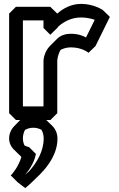

<svg xmlns="http://www.w3.org/2000/svg" viewBox="-20 -583 613 989"><path d="M109 317C121 304 155 263 165 210L130 175C122 173 113 170 106 166C101 155 98 143 98 130C98 114 102 98 109 86C122 79 136 75 151 75C167 75 182 79 194 86C201 99 205 114 205 130C205 195 171 253 131 298C123 305 117 311 109 317ZM151 5C127 5 105 14 89 30L54 66C38 82 27 105 27 130C27 152 36 172 50 186L86 221C88 223 88 224 90 226C76 274 45 311 37 319L35 320L70 355L110 386C123 375 136 364 149 351L185 316C234 267 276 204 276 130C276 105 266 82 250 66L214 31C198 15 176 5 151 5ZM275 -513 239 -548H62L27 -513V0L62 35H240L275 0V-270C275 -276 278 -302 292 -326C305 -333 324 -339 345 -339C404 -339 436 -311 436 -311L472 -346L546 -496L510 -531C510 -531 464 -563 398 -563C344 -563 302 -537 275 -513ZM204 -478V-439L239 -404L275 -439C275 -439 278 -443 283 -449C311 -472 348 -493 398 -493C425 -493 451 -487 468 -481L423 -390C407 -399 382 -409 345 -409C312 -409 289 -398 273 -382L237 -346C209 -318 204 -278 204 -270V-35H98V-478Z"/></svg>

Font: Hussar Press
Style: Bold
Weight: 700
Foundry: Cannot Into Space Fonts
Version: Version 1.43